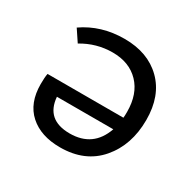

<svg xmlns="http://www.w3.org/2000/svg" viewBox="-104 -532 658 649"><g transform="rotate(30 225.0 -207.5)"><path d="M409 -220Q409 -122 354 -58Q299 6 202 6Q127 6 83 -33.5Q39 -73 39 -147Q39 -174 42 -188H338Q339 -195 339 -211Q339 -281 300.5 -321Q262 -361 197 -361Q134 -361 79 -328L49 -373Q118 -421 209 -421Q300 -421 354.5 -367.5Q409 -314 409 -220ZM207 -51Q298 -51 328 -137H108Q115 -51 207 -51Z"/></g></svg>

Font: EauTestInfant Medium
Style: Regular
Weight: 500
Designer: Christian Thalmann (Catharsis Fonts)
Version: Version 0.001;PS 000.001;hotconv 1.0.88;makeotf.lib2.5.64775